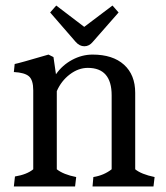

<svg xmlns="http://www.w3.org/2000/svg" viewBox="-20 -673 598 693"><path d="M383 -329Q383 -428 297 -428Q263 -428 232 -404.5Q201 -381 185 -344V-62Q209 -43 255 -34L251 0H30L34 -36Q77 -43 100 -62V-347Q100 -384 84.5 -397.5Q69 -411 30 -413L33 -442Q46 -444 155 -476L173 -467L182 -405Q205 -438 240.5 -457Q276 -476 314 -476Q387 -476 427.5 -439.5Q468 -403 468 -338V-62Q490 -44 538 -34L534 0H314L317 -34Q355 -40 383 -62ZM315 -522Q302 -506 284.5 -506Q267 -506 253 -522L161 -628L183 -653L284 -576L386 -653L408 -628Z"/></svg>

Font: Caladea
Style: Regular
Weight: 400
Designer: Carolina Giovagnoli and Andres Torresi
Foundry: Carolina Giovagnoli and Andres Torresi
Version: Version 1.002